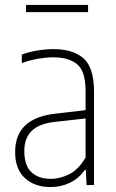

<svg xmlns="http://www.w3.org/2000/svg" viewBox="-20 -746 466 774"><path d="M183 8Q120 8 80.5 -28Q41 -64 41 -133Q41 -270.5 205 -288L325 -302V-378Q325 -459 291 -487Q257 -515 194 -515Q168 -515 135 -509.5Q102 -504 68 -492V-526Q95 -536.5 130 -542.2Q165 -548 195 -548Q274 -548 316.5 -511Q359 -474 359 -377V0H329L326 -61H322Q297.5 -26.5 261.8 -9.2Q226 8 183 8ZM78 -137Q78 -79.5 106.2 -52.2Q134.5 -25 186 -25Q220.5 -25 258.2 -43.2Q296 -61.5 325 -111V-268.5L204 -255Q139 -248.5 108.5 -219Q78 -189.5 78 -137ZM85 -697V-726H335V-697Z"/></svg>

Font: Encode Sans Condensed Thin
Style: Regular
Weight: 100
Width: 3
Designer: Multiple Designers
Foundry: Impallari Type
Version: Version 3.000; ttfautohint (v1.8.3) -l 8 -r 50 -G 200 -x 14 